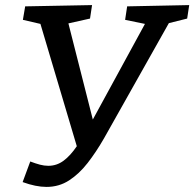

<svg xmlns="http://www.w3.org/2000/svg" viewBox="-20 -720 764 755"><path d="M69 -4 99 -85Q120 -77 137 -72.5Q154 -68 170 -68Q203 -68 230 -88Q257 -108 282 -145L139 -626L70 -642L79 -695L342 -700L334 -647L249 -628L345 -250L550 -626L472 -642L480 -695L724 -700L716 -647L644 -629L389 -176Q358 -122 324.5 -79Q291 -36 251.5 -10.5Q212 15 163 15Q121 15 69 -4Z"/></svg>

Font: Bitter Medium
Style: Italic
Weight: 500
Italic angle: -9°
Designer: Sol Matas, and Bitter project Authors
Foundry: Sol Matas
Version: Version 2.001